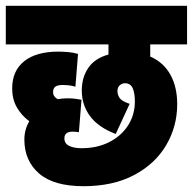

<svg xmlns="http://www.w3.org/2000/svg" viewBox="-20 -642 665 662"><path d="M261 -131Q315 -131 356.5 -152Q398 -173 421.5 -209.5Q445 -246 445 -292Q445 -321 437.5 -338Q430 -355 411 -355Q401 -355 393 -348Q385 -341 385 -328Q385 -315 392.5 -304Q400 -293 427 -284L379 -180Q319 -203 290.5 -241.5Q262 -280 262 -330Q262 -375 284.5 -408Q307 -441 354 -454V-489H0V-622H625V-489H498V-447Q544 -427 567.5 -384.5Q591 -342 591 -283Q591 -206 553 -141.5Q515 -77 442.5 -38.5Q370 0 268 0Q165 0 114.5 -44Q64 -88 64 -161Q64 -195 81 -224Q54 -244 38 -272Q22 -300 22 -337Q22 -398 63.5 -431Q105 -464 181 -464Q195 -464 214 -462.5Q233 -461 249 -456L240 -343Q227 -347 216 -348Q205 -349 197 -349Q178 -349 170.5 -343Q163 -337 163 -324Q163 -309 179 -300Q195 -303 213 -303Q228 -303 239.5 -301.5Q251 -300 261 -298L252 -186Q248 -187 242.5 -187.5Q237 -188 230 -188Q202 -188 202 -165Q202 -147 218.5 -139Q235 -131 261 -131Z"/></svg>

Font: Noto Sans Devanagari UI ExtraCondensed Black
Style: Regular
Weight: 900
Width: 2
Designer: Jelle Bosma - Monotype Design Team
Foundry: Monotype Imaging Inc.
Version: Version 2.003